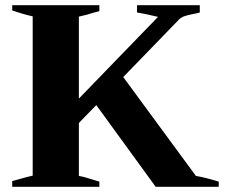

<svg xmlns="http://www.w3.org/2000/svg" viewBox="-20 -720 868 740"><path d="M823 -20V0H580L351 -315L284 -246V-42Q307 -38 343 -26L363 -20V0H27V-22Q101 -43 106 -43V-657Q69 -665 27 -680V-700H363V-677L340 -671Q313 -662 284 -656V-340L589 -655Q575 -658 562.5 -661Q550 -664 540 -666L508 -672V-700H750V-672Q745 -670 736.5 -668.5Q728 -667 724 -666Q704 -662 692 -658Q680 -654 671 -646L455 -423L735 -42Q775 -35 823 -20Z"/></svg>

Font: Trirong ExtraBold
Style: Regular
Weight: 800
Designer: Katatrad Team
Foundry: CadsonDemak
Version: Version 1.001